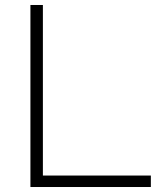

<svg xmlns="http://www.w3.org/2000/svg" viewBox="-20 -750 674 770"><path d="M102 0V-730H152V-46H585V0Z"/></svg>

Font: M PLUS 1 Light
Style: Regular
Weight: 300
Designer: Coji Morishita
Foundry: UNDERFOREST DESIGN
Version: Version 1.001